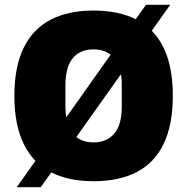

<svg xmlns="http://www.w3.org/2000/svg" viewBox="-20 -744 781 801"><path d="M370 12Q264 12 190.5 -26.5Q117 -65 78.5 -144.5Q40 -224 40 -344Q40 -465 78.5 -544Q117 -623 190.5 -661.5Q264 -700 370 -700Q477 -700 551 -661.5Q625 -623 663 -544Q701 -465 701 -344Q701 -224 663 -144.5Q625 -65 551 -26.5Q477 12 370 12ZM370 -150Q401 -150 423.5 -161Q446 -172 460.5 -191.5Q475 -211 481.5 -238.5Q488 -266 488 -299V-389Q488 -422 481.5 -449.5Q475 -477 460.5 -496.5Q446 -516 423.5 -527Q401 -538 370 -538Q339 -538 316.5 -527Q294 -516 280 -496.5Q266 -477 259.5 -449.5Q253 -422 253 -389V-299Q253 -266 259.5 -238.5Q266 -211 280 -191.5Q294 -172 316.5 -161Q339 -150 370 -150ZM50 37 589 -724H690L150 37Z"/></svg>

Font: Archivo SemiCondensed Black
Style: Regular
Weight: 900
Width: 4
Designer: Hector Gatti
Foundry: Omnibus-Type
Version: Version 2.001